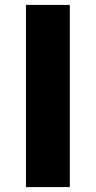

<svg xmlns="http://www.w3.org/2000/svg" viewBox="-20 -764 390 784"><path d="M86 0H265V-744H86Z"/></svg>

Font: Noto Sans CJK Black
Style: Bold
Weight: 900
Designer: Ryoko NISHIZUKA (kana & ideographs); Paul D. Hunt (Latin, Greek & Cyrillic); Wenlong ZHANG (bopomofo); Sandoll Communica
Foundry: Adobe Systems Incorporated
Version: Version 1.000;PS 1;hotconv 1.0.78;makeotf.lib2.5.61930